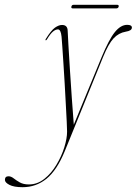

<svg xmlns="http://www.w3.org/2000/svg" viewBox="-154 -535 569 800"><path d="M269 -296Q300 -371 324.5 -401.2Q349 -431.5 376 -431.5Q395.5 -431.5 395.5 -420Q395.5 -407 370 -403Q340.5 -398 319.2 -375.2Q298 -352.5 275.5 -297.5L116 94.5Q83 175 39.5 210Q-4 245 -60 245Q-96 245 -114.8 235.2Q-133.5 225.5 -133.5 214.5Q-133.5 199.5 -118.5 199.5Q-108 199.5 -97.2 208Q-86.5 216.5 -71.5 225Q-56.5 233.5 -33.5 233.5Q1.5 233.5 30.8 210.2Q60 187 81.2 151.5Q102.5 116 114 78.8Q125.5 41.5 125.5 13.5Q125.5 1.5 124 -29Q122.5 -59.5 120.2 -100.8Q118 -142 115.5 -186.8Q113 -231.5 110.2 -272.2Q107.5 -313 105.5 -342.5Q103.5 -372 102.5 -382Q99.5 -412.5 87.5 -412.5Q77.5 -412.5 66.8 -403.5Q56 -394.5 42 -371.5Q39 -366.5 37 -367Q33.5 -368 37 -373Q59 -408.5 75 -419.8Q91 -431 104.5 -431Q127.5 -431 128 -406.5Q128.5 -392.5 131 -349Q133.5 -305.5 137.2 -246.8Q141 -188 145.2 -126.8Q149.5 -65.5 153.5 -15.5ZM143.5 -507.5Q145 -515 153 -515H334Q342 -515 340.5 -507.5Q338.5 -500 330.5 -500H149.5Q141.5 -500 143.5 -507.5Z"/></svg>

Font: Fraunces 144pt S000 Thin
Style: Italic
Weight: 100
Italic angle: -16°
Version: Version 1.000; ttfautohint (v1.8.3)